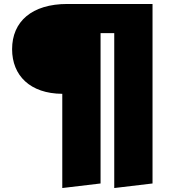

<svg xmlns="http://www.w3.org/2000/svg" viewBox="-20 -718 879 968"><path d="M320 -698C140 -698 41 -609 41 -470C41 -337 132 -246 294 -245V230L487 207V-551H556V230L749 207V-698Z"/></svg>

Font: Fira Sans Ultra
Style: Regular
Weight: 950
Designer: Carrois Corporate & Edenspiekermann AG
Foundry: Carrois Corporate GbR & Edenspiekermann AG
Version: Version 4.203;PS 004.203;hotconv 1.0.88;makeotf.lib2.5.64775